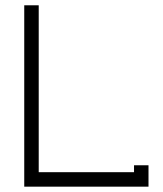

<svg xmlns="http://www.w3.org/2000/svg" viewBox="-20 -699 611 719"><path d="M125 -54.2H481.9V-80.1H536.1V0H70.8V-679.2H125Z"/></svg>

Font: Rawengulk
Style: Demibold
Weight: 600
Version: Version 0.92